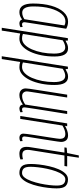

<svg xmlns="http://www.w3.org/2000/svg" viewBox="612 -1316 914 2178"><g transform="rotate(90 1069.0 -227.0)"><path d="M244 10Q227 10 216 1.5Q205 -7 201 -21Q184 -7 163 1.5Q142 10 117 10Q20 10 20 -144Q20 -261 45 -350.5Q70 -440 116.5 -491Q163 -542 225 -542Q270 -542 306 -521Q286 -396 272.5 -311.5Q259 -227 251 -175.5Q243 -124 239 -97.5Q235 -71 233.5 -60.5Q232 -50 232 -48Q232 -20 256 -20Q268 -20 286 -27L288 -1Q267 10 244 10ZM198 -47 269 -501Q250 -512 222 -512Q174 -512 136 -467Q98 -422 75.5 -340.5Q53 -259 53 -149Q53 -22 124 -22Q143 -22 163 -29Q183 -36 198 -47Z M295 210 413 -540H440L441 -513Q462 -525 482.5 -533.5Q503 -542 528 -542Q575 -542 598 -504Q621 -466 621 -386Q621 -311 607 -240Q593 -169 566.5 -112.5Q540 -56 503 -23Q466 10 419 10Q402 10 387.5 7.5Q373 5 360 1L327 210ZM416 -20Q455 -20 486.5 -50.5Q518 -81 540.5 -133Q563 -185 575.5 -249.5Q588 -314 588 -382Q588 -510 517 -510Q499 -510 476.5 -501.5Q454 -493 437 -481L365 -30Q387 -20 416 -20Z M618 210 736 -540H763L764 -513Q785 -525 805.5 -533.5Q826 -542 851 -542Q898 -542 921 -504Q944 -466 944 -386Q944 -311 930 -240Q916 -169 889.5 -112.5Q863 -56 826 -23Q789 10 742 10Q725 10 710.5 7.5Q696 5 683 1L650 210ZM739 -20Q778 -20 809.5 -50.5Q841 -81 863.5 -133Q886 -185 898.5 -249.5Q911 -314 911 -382Q911 -510 840 -510Q822 -510 799.5 -501.5Q777 -493 760 -481L688 -30Q710 -20 739 -20Z M1058 10Q1023 10 1003 -9.5Q983 -29 983 -62Q983 -77 987.5 -108Q992 -139 1000.5 -193Q1009 -247 1022 -330Q1035 -413 1054 -532H1086Q1067 -407 1054.5 -326Q1042 -245 1034.5 -197.5Q1027 -150 1023.5 -126Q1020 -102 1018.5 -91.5Q1017 -81 1017 -75Q1017 -52 1030.5 -36.5Q1044 -21 1070 -21Q1115 -21 1166 -56L1240 -532H1273Q1251 -395 1237 -307Q1223 -219 1215 -167.5Q1207 -116 1203.5 -91Q1200 -66 1199 -57.5Q1198 -49 1198 -46Q1198 -34 1203 -27Q1208 -20 1222 -20Q1233 -20 1251 -28L1254 -2Q1244 4 1231.5 7Q1219 10 1211 10Q1193 10 1181 0.5Q1169 -9 1166 -29Q1138 -10 1112 0Q1086 10 1058 10Z M1380 -532H1412L1407 -507Q1432 -522 1460 -532Q1488 -542 1515 -542Q1555 -542 1572.5 -519.5Q1590 -497 1590 -462Q1590 -454 1585.5 -423Q1581 -392 1574 -347.5Q1567 -303 1559.5 -254.5Q1552 -206 1544.5 -161.5Q1537 -117 1532.5 -86Q1528 -55 1528 -47Q1528 -21 1554 -21Q1559 -21 1565 -22Q1571 -23 1580 -27L1582 1Q1571 6 1561 8Q1551 10 1542 10Q1522 10 1509 -2Q1496 -14 1496 -36Q1496 -46 1500 -78Q1504 -110 1511 -154.5Q1518 -199 1525.5 -247.5Q1533 -296 1540 -339.5Q1547 -383 1551 -413.5Q1555 -444 1555 -451Q1555 -477 1543 -494Q1531 -511 1499 -511Q1477 -511 1451.5 -501.5Q1426 -492 1404 -478L1329 0H1296Z M1786 -31 1789 -2Q1771 5 1755 7.5Q1739 10 1725 10Q1683 10 1664.5 -11Q1646 -32 1646 -70Q1646 -81 1647 -94.5Q1648 -108 1651 -122L1711 -501H1652L1656 -526L1716 -532L1743 -664H1769L1749 -532H1868L1863 -501H1744L1684 -123Q1682 -112 1681 -102Q1680 -92 1680 -84Q1680 -53 1693.5 -38Q1707 -23 1737 -23Q1748 -23 1760.5 -25Q1773 -27 1786 -31Z M1942 10Q1892 10 1866 -17.5Q1840 -45 1840 -119Q1840 -162 1846.5 -217Q1853 -272 1866 -329Q1879 -386 1899.5 -434Q1920 -482 1948.5 -511.5Q1977 -541 2015 -541Q2065 -541 2091 -513.5Q2117 -486 2117 -412Q2117 -369 2110.5 -313.5Q2104 -258 2091 -201.5Q2078 -145 2057.5 -97Q2037 -49 2008.5 -19.5Q1980 10 1942 10ZM1943 -20Q1972 -20 1994.5 -49.5Q2017 -79 2034 -126Q2051 -173 2062.5 -226.5Q2074 -280 2079.5 -329.5Q2085 -379 2085 -413Q2085 -470 2066 -490.5Q2047 -511 2015 -511Q1986 -511 1963 -481.5Q1940 -452 1923 -404.5Q1906 -357 1894.5 -303.5Q1883 -250 1877.5 -200.5Q1872 -151 1872 -118Q1872 -60 1890.5 -40Q1909 -20 1943 -20Z"/></g></svg>

Font: Georama Condensed ExtraLight
Style: Italic
Weight: 200
Width: 3
Italic angle: -9°
Designer: Jean-Baptiste Levee
Foundry: Production Type
Version: Version 1.000